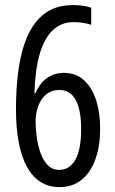

<svg xmlns="http://www.w3.org/2000/svg" viewBox="-20 -744 465 774"><path d="M44.4 -303.7Q44.4 -384.8 53 -451.2Q61.5 -517.6 78.9 -568.4Q96.2 -619.1 123.5 -653.8Q150.9 -688.5 188.2 -706.1Q225.6 -723.6 273.9 -723.6Q294.9 -723.6 313.7 -720.9Q332.5 -718.3 347.7 -712.9V-644Q332 -649.4 314.2 -652.1Q296.4 -654.8 276.4 -654.8Q227.5 -654.8 193.1 -622.6Q158.7 -590.3 140.1 -526.6Q121.6 -462.9 118.7 -367.7H122.6Q132.8 -392.1 148.9 -410.6Q165 -429.2 187.3 -439.7Q209.5 -450.2 236.8 -450.2Q286.6 -450.2 319.1 -420.2Q351.6 -390.1 367.7 -339.4Q383.8 -288.6 383.8 -225.1Q383.8 -157.7 365.5 -104.5Q347.2 -51.3 310.5 -20.5Q273.9 10.3 219.2 10.3Q176.8 10.3 144 -10.3Q111.3 -30.8 89.1 -70.6Q66.9 -110.4 55.7 -168.9Q44.4 -227.5 44.4 -303.7ZM218.3 -59.1Q260.3 -59.1 283.7 -100.1Q307.1 -141.1 307.1 -223.6Q307.1 -300.8 285.2 -341.1Q263.2 -381.3 218.8 -381.3Q187.5 -381.3 166.3 -363.5Q145 -345.7 134.3 -316.7Q123.5 -287.6 123.5 -252.9Q123.5 -222.7 128.4 -189Q133.3 -155.3 144 -125.7Q154.8 -96.2 173.1 -77.6Q191.4 -59.1 218.3 -59.1Z"/></svg>

Font: Open Sans Condensed
Style: Regular
Weight: 400
Width: 3
Designer: Monotype Design Team
Foundry: Monotype Imaging Inc.
Version: Version 3.000